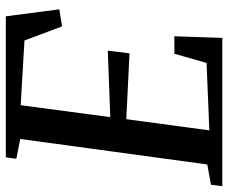

<svg xmlns="http://www.w3.org/2000/svg" viewBox="-82 -701 783 659"><g transform="rotate(90 309.5 -371.5)"><path d="M36 0 12 -183.5 70.5 -193 119 -64 341 -51 382 -358.5 154 -350 163 -424.5 389 -413.5 427.5 -698.5 196 -689 164.5 -578.5H104.5L110 -743H619L614 -704L544.5 -691.5L457 -49.5L525 -36L520 0Z"/></g></svg>

Font: Merriweather 48pt Medium
Style: Italic
Weight: 500
Italic angle: -7.8°
Version: Version 2.101